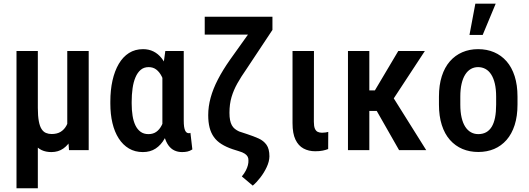

<svg xmlns="http://www.w3.org/2000/svg" viewBox="-20 -800 2818 1023"><path d="M338.4 -528.3H452.6V0H347.7L338.4 -122.1ZM355.5 -245.6 397.5 -246.6Q397.5 -190.9 388.7 -144Q379.9 -97.2 362.3 -62.5Q344.7 -27.8 317.6 -8.8Q290.5 10.3 253.9 10.3Q224.6 10.3 202.1 -0.2Q179.7 -10.7 163.1 -33.2Q146.5 -55.7 134.3 -91.3L117.2 -225.1H181.6Q181.6 -182.1 186.8 -154.5Q191.9 -127 201.7 -112.1Q211.4 -97.2 225.1 -91.6Q238.8 -85.9 254.9 -85.9Q284.2 -85.9 303.5 -97.9Q322.8 -109.9 334.2 -131.3Q345.7 -152.8 350.6 -181.9Q355.5 -210.9 355.5 -245.6ZM67.9 -528.3H181.6V203.1H67.9Z M567.9 -248V-258.3Q567.9 -319.8 579.3 -370.8Q590.8 -421.9 612.8 -459.5Q634.8 -497.1 667.2 -517.6Q699.7 -538.1 742.2 -538.1Q773.4 -538.1 798.1 -525.6Q822.8 -513.2 841.1 -490Q859.4 -466.8 872.1 -434.3Q884.8 -401.9 892.6 -361.3Q900.4 -320.8 904.8 -273.9V-246.6Q899.4 -189.5 887.9 -142.6Q876.5 -95.7 857.2 -61.5Q837.9 -27.3 809.3 -8.5Q780.8 10.3 741.2 10.3Q699.2 10.3 667 -8.8Q634.8 -27.8 612.5 -62.5Q590.3 -97.2 579.1 -144.3Q567.9 -191.4 567.9 -248ZM681.6 -257.8V-247.6Q681.6 -213.4 686.3 -183.8Q690.9 -154.3 701.4 -132.3Q711.9 -110.4 729 -97.9Q746.1 -85.4 771 -85.4Q795.4 -85.4 812.5 -97.4Q829.6 -109.4 840.8 -130.9Q852.1 -152.3 859.1 -180.4Q866.2 -208.5 871.1 -240.7V-274.4Q867.7 -308.6 860.6 -338.9Q853.5 -369.1 841.8 -392.6Q830.1 -416 813 -429.2Q795.9 -442.4 772 -442.4Q746.6 -442.4 729.5 -427.7Q712.4 -413.1 701.7 -387.7Q690.9 -362.3 686.3 -328.9Q681.6 -295.4 681.6 -257.8ZM860.8 -528.3H959V-158.7Q959 -138.2 960.9 -125Q962.9 -111.8 966.6 -104.2Q970.2 -96.7 975.1 -93.5Q980 -90.3 985.8 -90.3Q989.3 -90.3 991.2 -90.8Q993.2 -91.3 994.6 -92.3L1004.9 -3.9Q991.2 4.9 978 7.6Q964.8 10.3 950.2 10.3Q927.7 10.3 909.4 1.7Q891.1 -6.8 877.7 -25.1Q864.3 -43.5 856 -72.3Q847.7 -101.1 845.2 -141.1V-414.6Z M1369.1 -710.9H1431.6V-640.6L1293 -431.6Q1264.6 -391.1 1244.6 -355.5Q1224.6 -319.8 1213.6 -282.7Q1202.6 -245.6 1202.6 -199.2Q1202.6 -176.3 1205.8 -160.2Q1209 -144 1215.3 -132.6Q1221.7 -121.1 1231.4 -113.3Q1241.2 -105.5 1253.9 -99.6L1296.9 -85.4Q1331.1 -74.2 1357.7 -62.3Q1384.3 -50.3 1399.9 -28.6Q1415.5 -6.8 1415.5 33.2Q1415 60.5 1401.1 90.3Q1387.2 120.1 1366.9 146.2Q1346.7 172.4 1326.7 189L1268.6 140.1Q1282.2 123.5 1289.8 108.6Q1297.4 93.8 1300.8 80.3Q1304.2 66.9 1303.7 55.2Q1304.2 43.9 1299.6 34.9Q1294.9 25.9 1283.7 18.6Q1272.5 11.2 1252.4 5.4L1219.7 -4.9Q1185.1 -16.6 1159.9 -32.5Q1134.8 -48.3 1119.4 -70.1Q1104 -91.8 1096.7 -120.4Q1089.4 -148.9 1089.4 -186.5Q1089.4 -232.4 1102.3 -279.5Q1115.2 -326.7 1141.1 -376.7Q1167 -426.8 1205.1 -481ZM1070.8 -710.9H1387.7V-615.7H1070.8Z M1538.6 -528.3H1652.8L1652.3 -151.4Q1652.3 -127.4 1657.7 -114.7Q1663.1 -102.1 1672.9 -97.4Q1682.6 -92.8 1695.8 -92.8Q1705.6 -92.8 1714.8 -94.2Q1724.1 -95.7 1729 -97.2L1728.5 -5.9Q1716.3 -1 1699.7 2.4Q1683.1 5.9 1659.2 5.9Q1624.5 5.9 1597.2 -8.8Q1569.8 -23.4 1554.2 -56.2Q1538.6 -88.9 1538.6 -143.6Z M1947.8 -528.3V0H1834V-528.3ZM2243.7 -528.3 2034.2 -209H1921.4L1905.8 -318.4H1977.5L2102.1 -528.3ZM2106.4 0 1975.6 -229.5 2064.9 -296.9 2251 0Z M2318.8 -242.7V-285.2Q2318.8 -346.7 2334 -394Q2349.1 -441.4 2377.2 -473.4Q2405.3 -505.4 2443.4 -521.7Q2481.4 -538.1 2527.3 -538.1Q2574.2 -538.1 2612.5 -521.7Q2650.9 -505.4 2679 -473.4Q2707 -441.4 2722.2 -394Q2737.3 -346.7 2737.3 -285.2V-242.7Q2737.3 -181.2 2722.2 -133.8Q2707 -86.4 2679 -54.4Q2650.9 -22.5 2612.8 -6.3Q2574.7 9.8 2528.3 9.8Q2482.4 9.8 2444.1 -6.3Q2405.8 -22.5 2377.4 -54.4Q2349.1 -86.4 2334 -133.8Q2318.8 -181.2 2318.8 -242.7ZM2432.6 -285.2V-242.7Q2432.6 -203.1 2439.5 -173.6Q2446.3 -144 2459 -124.5Q2471.7 -105 2489.3 -95.2Q2506.8 -85.4 2528.3 -85.4Q2552.2 -85.4 2570.1 -95.2Q2587.9 -105 2599.9 -124.5Q2611.8 -144 2617.7 -173.6Q2623.5 -203.1 2623.5 -242.7V-285.2Q2623.5 -324.2 2616.7 -353.8Q2609.9 -383.3 2597.2 -403.1Q2584.5 -422.9 2566.7 -432.6Q2548.8 -442.4 2527.3 -442.4Q2506.3 -442.4 2489 -432.6Q2471.7 -422.9 2459 -403.1Q2446.3 -383.3 2439.5 -353.8Q2432.6 -324.2 2432.6 -285.2ZM2481.4 -613.8 2512.7 -780.3H2621.1L2551.8 -613.8Z"/></svg>

Font: Roboto Condensed Medium
Style: Regular
Weight: 500
Designer: Christian Robertson
Foundry: Google
Version: Version 3.0